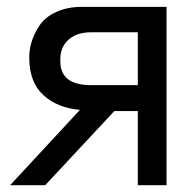

<svg xmlns="http://www.w3.org/2000/svg" viewBox="-20 -544 569 564"><path d="M157.2 -363.8Q157.2 -293.9 248 -293.9H384.8V-449.2H248Q206.1 -449.2 181.6 -427.7Q157.2 -406.2 157.2 -370.1ZM65.9 -375Q65.9 -398.9 73.2 -422.4Q81.5 -448.2 96.7 -470.2Q113.8 -494.6 145 -508.8Q178.2 -523.9 221.2 -523.9H469.2V0H384.8V-217.8H315.9L112.8 0H9.8L214.8 -221.2Q147.9 -227.1 106.9 -265.1Q65.9 -303.2 65.9 -375Z"/></svg>

Font: Miedinger*
Style: Book
Weight: 400
Version: Version 001.000